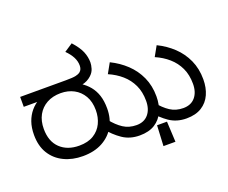

<svg xmlns="http://www.w3.org/2000/svg" viewBox="-144 -1023 1667 1401"><g transform="rotate(-20 689.5 -323.0)"><path d="M326 12Q245 12 180.5 -19Q116 -50 79 -109.5Q42 -169 42 -255Q42 -312 57.5 -356Q73 -400 101 -433Q129 -466 168 -488L186 -474H42V-551H398Q452 -551 474 -556Q496 -561 507 -569Q520 -579 524.5 -591.5Q529 -604 529 -618Q529 -651 513 -682.5Q497 -714 464 -747L529 -790Q576 -738 593 -696.5Q610 -655 610 -612Q610 -593 602 -565.5Q594 -538 569 -516Q556 -504 538 -494.5Q520 -485 496 -480L491 -488Q529 -464 555.5 -431.5Q582 -399 596 -356Q610 -313 610 -255Q610 -177 576 -117Q542 -57 478.5 -22.5Q415 12 326 12ZM327 -69Q395 -69 439.5 -96.5Q484 -124 506 -170Q528 -216 528 -272Q528 -337 501.5 -382.5Q475 -428 430 -452Q385 -476 328 -476Q266 -476 220 -450.5Q174 -425 149 -379.5Q124 -334 124 -272Q124 -175 179.5 -122Q235 -69 327 -69ZM902 144 910 -15H987L995 144ZM767 12Q691 12 634.5 -26.5Q578 -65 532 -123L583 -177Q625 -124 669 -95.5Q713 -67 771 -67Q830 -67 863 -106Q896 -145 896 -210Q896 -280 871 -333Q846 -386 802 -424.5Q758 -463 700 -488L743 -565Q811 -532 864 -482Q917 -432 947.5 -365Q978 -298 978 -215Q978 -150 955 -98.5Q932 -47 885.5 -17.5Q839 12 767 12ZM1131 12Q1055 12 998.5 -26.5Q942 -65 896 -123L947 -177Q989 -124 1033 -95.5Q1077 -67 1134 -67Q1194 -67 1227 -106Q1260 -145 1260 -210Q1260 -280 1235 -333Q1210 -386 1166 -424.5Q1122 -463 1064 -488L1107 -565Q1175 -532 1228 -482Q1281 -432 1311.5 -365Q1342 -298 1342 -215Q1342 -150 1319 -98.5Q1296 -47 1249 -17.5Q1202 12 1131 12Z"/></g></svg>

Font: hexkannada15
Style: Book
Weight: 400
Designer: Jelle Bosma - Monotype Design Team
Foundry: Monotype Imaging Inc.
Version: Version 2.003